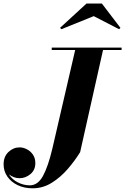

<svg xmlns="http://www.w3.org/2000/svg" viewBox="-52 -1014 694 1065"><path d="M468 -924.5 288.5 -852 281 -859.5 428 -994.5H513L616 -859.5L608.5 -852ZM235 -750H622.5V-736.5H519.5L392.5 -170Q364 -123.5 324.2 -77.2Q284.5 -31 235.2 -0.2Q186 30.5 129 30.5Q82 30.5 45.5 12.8Q9 -5 -11.5 -35Q-32 -65 -32 -102.5Q-32 -145.5 -5 -171Q22 -196.5 56.5 -196.5Q76.5 -196.5 96.8 -186.2Q117 -176 130.5 -156.5Q144 -137 144 -109Q144 -71 116.8 -48.2Q89.5 -25.5 56.5 -25.5Q24.5 -25.5 -2.5 -47Q15 -18.5 47 -2.2Q79 14 113.5 14Q158 14 186.5 -38.2Q215 -90.5 238.5 -190L365 -736.5H235Z"/></svg>

Font: Bodoni* 16pt
Style: Bold Italic
Weight: 700
Italic angle: -13°
Version: Version 2.3